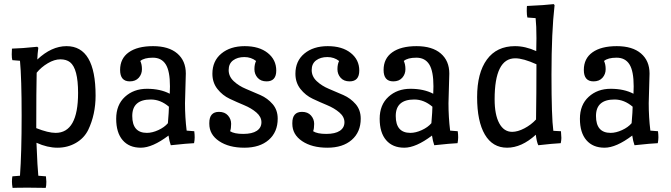

<svg xmlns="http://www.w3.org/2000/svg" viewBox="-20 -702 3258 932"><path d="M303 -478Q444 -478 444 -238Q444 -146 408 -71Q388 -31 348 -8Q308 15 259 15Q210 15 157 -9Q162 116 166 151L203 154L205 180Q205 200 202 210Q178 209 119.5 209Q61 209 41 210Q38 193 38 180Q38 167 40 154L77 151Q85 42 85 -140.5Q85 -323 77 -407L40 -410Q37 -419 37 -438.5Q37 -458 38 -466Q84 -467 161 -475L166 -470Q162 -441 161 -413Q230 -478 303 -478ZM250 -57Q359 -57 359 -251Q359 -369 320 -400Q302 -414 273 -414Q244 -414 212 -395Q180 -376 158 -349Q156 -266 156 -80Q214 -57 250 -57Z M882 -345 878 -201Q878 -133 886 -68L923 -65Q925 -49 925 -35.5Q925 -22 922 -7Q893 -6 809 3Q802 -16 798 -44Q720 15 663.5 15Q607 15 575.5 -21.5Q544 -58 544 -125.5Q544 -193 586.5 -232Q629 -271 693.5 -271Q758 -271 804 -247Q805 -258 805 -283Q805 -357 784.5 -389.5Q764 -422 722 -422Q680 -422 661 -406Q669 -390 669 -366Q669 -342 653.5 -324.5Q638 -307 610 -307Q563 -307 563 -362.5Q563 -418 605 -448Q647 -478 723 -478Q799 -478 840.5 -442.5Q882 -407 882 -345ZM800 -184Q759 -219 712 -219Q622 -219 622 -139Q622 -57 693 -57Q719 -57 748.5 -70.5Q778 -84 795 -104Q800 -164 800 -184Z M1274 -307Q1246 -307 1230.5 -324.5Q1215 -342 1215 -366Q1215 -390 1223 -406Q1199 -425 1166 -425Q1133 -425 1111.5 -409Q1090 -393 1090 -362Q1090 -331 1114.5 -308Q1139 -285 1174 -270.5Q1209 -256 1244 -240.5Q1279 -225 1303.5 -196.5Q1328 -168 1328 -126Q1328 -61 1284.5 -23Q1241 15 1166 15Q1091 15 1043.5 -17Q996 -49 996 -101V-105Q996 -159 1043 -159Q1071 -159 1086.5 -141.5Q1102 -124 1102 -101Q1102 -78 1097 -65Q1117 -52 1160.5 -52Q1204 -52 1226.5 -67Q1249 -82 1249 -108.5Q1249 -135 1224.5 -156Q1200 -177 1165 -191.5Q1130 -206 1095 -222.5Q1060 -239 1035.5 -270Q1011 -301 1011 -344Q1011 -406 1054.5 -442Q1098 -478 1168 -478Q1238 -478 1279.5 -445Q1321 -412 1321 -359.5Q1321 -307 1274 -307Z M1677 -307Q1649 -307 1633.5 -324.5Q1618 -342 1618 -366Q1618 -390 1626 -406Q1602 -425 1569 -425Q1536 -425 1514.5 -409Q1493 -393 1493 -362Q1493 -331 1517.5 -308Q1542 -285 1577 -270.5Q1612 -256 1647 -240.5Q1682 -225 1706.5 -196.5Q1731 -168 1731 -126Q1731 -61 1687.5 -23Q1644 15 1569 15Q1494 15 1446.5 -17Q1399 -49 1399 -101V-105Q1399 -159 1446 -159Q1474 -159 1489.5 -141.5Q1505 -124 1505 -101Q1505 -78 1500 -65Q1520 -52 1563.5 -52Q1607 -52 1629.5 -67Q1652 -82 1652 -108.5Q1652 -135 1627.5 -156Q1603 -177 1568 -191.5Q1533 -206 1498 -222.5Q1463 -239 1438.5 -270Q1414 -301 1414 -344Q1414 -406 1457.5 -442Q1501 -478 1571 -478Q1641 -478 1682.5 -445Q1724 -412 1724 -359.5Q1724 -307 1677 -307Z M2161 -345 2157 -201Q2157 -133 2165 -68L2202 -65Q2204 -49 2204 -35.5Q2204 -22 2201 -7Q2172 -6 2088 3Q2081 -16 2077 -44Q1999 15 1942.5 15Q1886 15 1854.5 -21.5Q1823 -58 1823 -125.5Q1823 -193 1865.5 -232Q1908 -271 1972.5 -271Q2037 -271 2083 -247Q2084 -258 2084 -283Q2084 -357 2063.5 -389.5Q2043 -422 2001 -422Q1959 -422 1940 -406Q1948 -390 1948 -366Q1948 -342 1932.5 -324.5Q1917 -307 1889 -307Q1842 -307 1842 -362.5Q1842 -418 1884 -448Q1926 -478 2002 -478Q2078 -478 2119.5 -442.5Q2161 -407 2161 -345ZM2079 -184Q2038 -219 1991 -219Q1901 -219 1901 -139Q1901 -57 1972 -57Q1998 -57 2027.5 -70.5Q2057 -84 2074 -104Q2079 -164 2079 -184Z M2583 -454 2584 -517Q2584 -577 2580 -614L2540 -617Q2537 -629 2537 -648Q2537 -667 2538 -673Q2627 -677 2668 -682L2672 -677Q2657 -546 2657 -339.5Q2657 -133 2666 -67L2703 -65Q2705 -43 2705 -32.5Q2705 -22 2702 -7Q2663 -5 2593 3Q2585 -13 2581 -48Q2512 15 2441.5 15Q2371 15 2333.5 -49Q2296 -113 2296 -230.5Q2296 -348 2343.5 -413Q2391 -478 2480 -478Q2530 -478 2583 -454ZM2481 -419Q2381 -419 2381 -220Q2381 -145 2403.5 -103.5Q2426 -62 2466 -62Q2493 -62 2525.5 -79Q2558 -96 2582 -122Q2584 -246 2584 -390Q2520 -419 2481 -419Z M3133 -345 3129 -201Q3129 -133 3137 -68L3174 -65Q3176 -49 3176 -35.5Q3176 -22 3173 -7Q3144 -6 3060 3Q3053 -16 3049 -44Q2971 15 2914.5 15Q2858 15 2826.5 -21.5Q2795 -58 2795 -125.5Q2795 -193 2837.5 -232Q2880 -271 2944.5 -271Q3009 -271 3055 -247Q3056 -258 3056 -283Q3056 -357 3035.5 -389.5Q3015 -422 2973 -422Q2931 -422 2912 -406Q2920 -390 2920 -366Q2920 -342 2904.5 -324.5Q2889 -307 2861 -307Q2814 -307 2814 -362.5Q2814 -418 2856 -448Q2898 -478 2974 -478Q3050 -478 3091.5 -442.5Q3133 -407 3133 -345ZM3051 -184Q3010 -219 2963 -219Q2873 -219 2873 -139Q2873 -57 2944 -57Q2970 -57 2999.5 -70.5Q3029 -84 3046 -104Q3051 -164 3051 -184Z"/></svg>

Font: Port Lligat Slab
Style: Regular
Weight: 400
Designer: Dario Muhafara, Eduardo Rodriguez Tunni
Foundry: Tipo
Version: Version 1.002